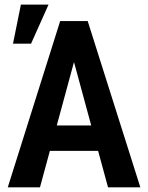

<svg xmlns="http://www.w3.org/2000/svg" viewBox="-20 -801 632 821"><path d="M313.5 -598.6 150.9 0H13.2L237.3 -710.9H323.2ZM441.9 0 279.3 -598.6 268.1 -710.9H355L580.1 0ZM446.3 -264.6V-155.8H120.1V-264.6ZM35.6 -614.3 69.3 -781.2H187.5L112.8 -614.3Z"/></svg>

Font: Roboto Condensed SemiBold
Style: Regular
Weight: 600
Designer: Christian Robertson
Foundry: Google
Version: Version 3.008; 2023